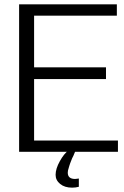

<svg xmlns="http://www.w3.org/2000/svg" viewBox="-20 -699 570 884"><path d="M328 -6Q327 -5 318 18Q316 22 312 30Q306 44 303 53L299 65Q294 81 293 86Q292 90 292 96Q292 125 326 125Q329 125 343 123V161Q328 165 312 165Q278 165 257 148Q236 131 236 106Q236 78 255.5 43Q275 8 295 -6ZM523 0H68V-679H518V-627H137V-389H468V-335H137V-52H523Z"/></svg>

Font: Pavanam
Style: Regular
Weight: 400
Designer: Tharique Azeez
Foundry: Tharique Azeez
Version: Version 1.86; ttfautohint (v1.3) -l 8 -r 50 -G 200 -x 14 -D 